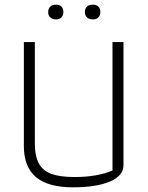

<svg xmlns="http://www.w3.org/2000/svg" viewBox="-20 -792 632 821"><path d="M186 -740Q186 -755 195 -763.5Q204 -772 219 -772Q234 -772 242.5 -764Q251 -756 251 -740Q251 -726 242.5 -717.5Q234 -709 219 -709Q204 -709 195 -717.5Q186 -726 186 -740ZM343 -740Q343 -756 352 -764Q361 -772 377 -772Q392 -772 400.5 -764Q409 -756 409 -740Q409 -726 400.5 -717.5Q392 -709 377 -709Q361 -709 352 -717.5Q343 -726 343 -740ZM82 -168V-612H129V-180Q129 -124 146.5 -92.5Q164 -61 201 -48Q238 -35 299 -35Q395 -35 461 -63V-612H508V-86Q508 -40 449.5 -15.5Q391 9 292 9Q186 9 134 -34.5Q82 -78 82 -168Z"/></svg>

Font: Athiti Light
Style: Regular
Weight: 300
Designer: CadsonDemak Team
Foundry: CadsonDemak
Version: Version 1.032